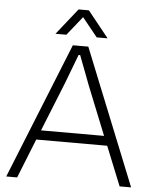

<svg xmlns="http://www.w3.org/2000/svg" viewBox="-58 -916 767 965"><g transform="rotate(5 325.0 -434.0)"><path d="M10 0 286 -686H364L640 0H582L502 -198H144L65 0ZM164 -246H482L382 -495Q379 -503 373 -519Q367 -535 359 -556Q351 -577 342.5 -599Q334 -621 327 -640H319Q312 -621 302 -595Q292 -569 282 -542.5Q272 -516 264 -495ZM194 -736 299 -868H351L457 -736H402L310 -850H340L249 -736Z"/></g></svg>

Font: Archivo Thin
Style: Regular
Weight: 250
Designer: Hector Gatti
Foundry: Omnibus-Type
Version: Version 2.001